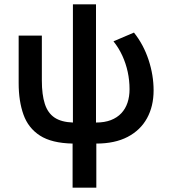

<svg xmlns="http://www.w3.org/2000/svg" viewBox="-20 -660 783 890"><path d="M316.5 210V5.5Q219.5 3.5 165.2 -31.5Q111 -66.5 88.8 -128.8Q66.5 -191 66.5 -275V-495H174V-287Q174 -221 187.8 -178.5Q201.5 -136 232.8 -115Q264 -94 318 -92V-640H425V-92Q464.5 -92 493.8 -103.2Q523 -114.5 542.2 -135Q561.5 -155.5 571 -183.8Q580.5 -212 580.5 -246.5Q580.5 -287.5 572 -326.8Q563.5 -366 547 -402Q530.5 -438 506 -468.5L601 -509Q645.5 -453 668.8 -382.2Q692 -311.5 692 -241Q692 -167.5 661.5 -112Q631 -56.5 571.8 -25.5Q512.5 5.5 426.5 5.5V210Z"/></svg>

Font: Geologica Thin Roman
Style: Regular
Weight: 400
Version: Version 1.010;gftools[0.9.28]